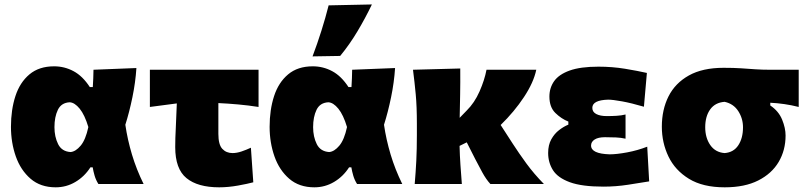

<svg xmlns="http://www.w3.org/2000/svg" viewBox="-20 -806 3542 841"><path d="M224 14.5Q157.5 14.5 114 -23Q70.5 -60.5 49.2 -121Q28 -181.5 28 -250.5Q28 -325 47.5 -385Q67 -445 109 -480.2Q151 -515.5 217 -515.5Q262.5 -515.5 302.2 -494.2Q342 -473 373.5 -424.5H386.5Q388 -444.5 388.5 -463Q389 -481.5 389.5 -500.5L577.5 -508Q573.5 -445.5 560 -380Q546.5 -314.5 529 -259.5Q538.5 -194.5 558 -129.2Q577.5 -64 609 0H411Q400 -17.5 394.5 -36.2Q389 -55 386 -73H376Q350 -32.5 310.2 -9Q270.5 14.5 224 14.5ZM289 -140Q311.5 -142 333.2 -167.8Q355 -193.5 367 -249.5Q351 -303 329 -330Q307 -357 285 -358Q248.5 -356 233.5 -325Q218.5 -294 218.5 -249Q218.5 -207 234.5 -174.8Q250.5 -142.5 289 -140Z M940 14.5Q846 14.5 796.8 -25.8Q747.5 -66 747.5 -161.5Q747.5 -200.5 750 -245.2Q752.5 -290 754.5 -353L636.5 -337.5V-500.5H1112.5V-337.5Q1068 -344.5 1023.5 -348.5Q979 -352.5 936.5 -354.5Q936.5 -321 936.5 -287.2Q936.5 -253.5 936.5 -219.5Q936.5 -172.5 953.8 -154Q971 -135.5 998.5 -135.5Q1017 -135.5 1037.8 -142.5Q1058.5 -149.5 1079 -159L1089.5 -7.5Q1065.5 -1 1022.5 6.8Q979.5 14.5 940 14.5Z M1357 14.5Q1290.5 14.5 1247 -23Q1203.5 -60.5 1182.2 -121Q1161 -181.5 1161 -250.5Q1161 -325 1180.5 -385Q1200 -445 1242 -480.2Q1284 -515.5 1350 -515.5Q1395.5 -515.5 1435.2 -494.2Q1475 -473 1506.5 -424.5H1519.5Q1521 -444.5 1521.5 -463Q1522 -481.5 1522.5 -500.5L1710.5 -508Q1706.5 -445.5 1693 -380Q1679.5 -314.5 1662 -259.5Q1671.5 -194.5 1691 -129.2Q1710.5 -64 1742 0H1544Q1533 -17.5 1527.5 -36.2Q1522 -55 1519 -73H1509Q1483 -32.5 1443.2 -9Q1403.5 14.5 1357 14.5ZM1422 -140Q1444.5 -142 1466.2 -167.8Q1488 -193.5 1500 -249.5Q1484 -303 1462 -330Q1440 -357 1418 -358Q1381.5 -356 1366.5 -325Q1351.5 -294 1351.5 -249Q1351.5 -207 1367.5 -174.8Q1383.5 -142.5 1422 -140ZM1349 -559Q1391.5 -672 1419.5 -782.5L1609 -786.5Q1581 -728 1546 -669.2Q1511 -610.5 1470 -561Z M1796.5 0Q1801 -52.5 1803.5 -102.2Q1806 -152 1806 -214.5V-264.5Q1806 -339.5 1801 -392.8Q1796 -446 1789 -500.5L1996 -506Q1996.5 -445 1995.5 -390.2Q1994.5 -335.5 1993.5 -290L2024 -321.5Q2058.5 -355.5 2080.5 -405.5Q2102.5 -455.5 2111 -500.5H2329Q2317.5 -445 2275.2 -381Q2233 -317 2173 -258.5L2226 -176.5Q2252.5 -135.5 2285.5 -90.2Q2318.5 -45 2362.5 0H2128Q2109.5 -20 2092.8 -50.5Q2076 -81 2061.5 -109.5L2024.5 -182.5L1993 -167Q1994 -124.5 1996.8 -84Q1999.5 -43.5 2003 0Z M2623.5 11.5Q2529 11.5 2476.2 -7.8Q2423.5 -27 2402.2 -60.5Q2381 -94 2381 -136Q2381 -171 2394.8 -195.8Q2408.5 -220.5 2429 -236.2Q2449.5 -252 2469.5 -260V-273.5Q2439 -285.5 2412.8 -311Q2386.5 -336.5 2386.5 -383Q2386.5 -421 2407.2 -450.5Q2428 -480 2475.2 -497Q2522.5 -514 2601.5 -514Q2661.5 -514 2717.8 -504.8Q2774 -495.5 2813.5 -486.5L2800.5 -338.5Q2746 -354.5 2704.8 -362Q2663.5 -369.5 2644 -369.5Q2574.5 -367.5 2574.5 -333.5Q2574.5 -315.5 2591.8 -306.5Q2609 -297.5 2638 -297.5Q2661 -297.5 2681.5 -298.8Q2702 -300 2720 -304.5V-198.5Q2700 -203 2678.2 -204Q2656.5 -205 2630 -205Q2600.5 -205 2584.8 -195Q2569 -185 2569 -168.5Q2569 -132.5 2650.5 -130Q2681 -130 2726.8 -138.5Q2772.5 -147 2815 -163.5L2823.5 -11.5Q2785 -5 2731.2 3.2Q2677.5 11.5 2623.5 11.5Z M3154.5 14.5Q3058.5 14.5 2997.8 -22.8Q2937 -60 2908 -120.5Q2879 -181 2879 -251Q2879 -325.5 2908.2 -383.8Q2937.5 -442 2997.5 -475.5Q3057.5 -509 3149.5 -509Q3194 -509 3226.8 -506.8Q3259.5 -504.5 3289 -502.5Q3318.5 -500.5 3353 -500.5H3478.5V-337.5Q3447 -345.5 3415.8 -350Q3384.5 -354.5 3354 -356V-344Q3390.5 -319.5 3405.8 -282.2Q3421 -245 3421 -212.5Q3421 -148 3390.8 -96.8Q3360.5 -45.5 3301.2 -15.5Q3242 14.5 3154.5 14.5ZM3154 -135.5Q3193.5 -138.5 3214 -169.8Q3234.5 -201 3234.5 -248.5Q3234.5 -287 3213.8 -319.2Q3193 -351.5 3154 -360Q3112.5 -357 3090.8 -326.8Q3069 -296.5 3069 -248.5Q3069 -202.5 3091.2 -170.5Q3113.5 -138.5 3154 -135.5Z"/></svg>

Font: Commissioner Flair ExtraBold
Style: Regular
Weight: 800
Designer: Kostas Bartsokas
Foundry: Kostas Bartsokas
Version: Version 1.000; ttfautohint (v1.8.3)